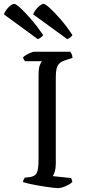

<svg xmlns="http://www.w3.org/2000/svg" viewBox="-66 -971 446 991"><path d="M232 0Q225 0 207.5 -2Q190 -4 167.5 -7.5Q145 -11 122 -15Q99 -19 80.5 -23.5Q62 -28 53 -31Q53 -38 56 -44Q59 -50 62 -54L88 -57Q106 -60 115.5 -68Q125 -76 129 -95Q133 -114 133 -148V-580Q133 -620 140 -636Q147 -652 150 -655H63Q61 -659 58 -662.5Q55 -666 53 -675Q58 -681 69.5 -687.5Q81 -694 93 -699Q105 -704 110 -704H296Q300 -700 304 -691.5Q308 -683 308 -672L268 -659Q250 -653 240 -643Q230 -633 226 -616.5Q222 -600 222 -572V-126Q222 -103 217 -86Q212 -69 206 -62L300 -52Q302 -50 304.5 -43.5Q307 -37 307 -31Q292 -18 270 -9Q248 0 232 0ZM129 -769 -46 -897Q-41 -910 -31.5 -922.5Q-22 -935 -11 -943Q0 -951 7 -951Q16 -951 38.5 -930.5Q61 -910 92.5 -874Q124 -838 157 -790Q154 -785 146 -778.5Q138 -772 129 -769ZM281 -769 105 -897Q110 -910 119.5 -922Q129 -934 140 -942.5Q151 -951 159 -951Q167 -951 190 -930.5Q213 -910 244.5 -874Q276 -838 308 -790Q305 -785 297 -778Q289 -771 281 -769Z"/></svg>

Font: Texturina Medium 12pt Light
Style: Regular
Weight: 300
Version: Version 1.002